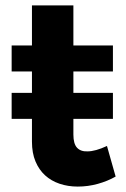

<svg xmlns="http://www.w3.org/2000/svg" viewBox="-20 -682 466 709"><path d="M407 -30Q377 -13 341 -3Q305 7 267 7Q231 7 200 -3.5Q169 -14 146.5 -34.5Q124 -55 111 -86Q98 -117 98 -159V-243H23V-339H98V-418H23V-514H98V-662H251V-514H397V-418H251V-339H397V-243H251V-185Q251 -151 264.5 -136.5Q278 -122 303 -123Q332 -123 375 -143Z"/></svg>

Font: Montserrat Semi Bold
Style: Regular
Weight: 600
Designer: Julieta Ulanovsky
Foundry: Julieta Ulanovsky
Version: Version 3.001 September 28, 2015